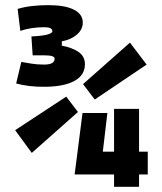

<svg xmlns="http://www.w3.org/2000/svg" viewBox="-20 -723 626 743"><path d="M268.6 -47.9 269 -49.3 299.3 -285.6H395.5L377.9 -136.2H421.4V-301.8H518.1V-136.2H551.8V-47.9H518.1V0H421.4V-47.9ZM157.2 -387.2Q123 -386.7 94.2 -390.1Q65.4 -393.6 42.5 -399.9L62.5 -483.4Q79.6 -480.5 101.3 -476.8Q123 -473.1 150.4 -473.1Q191.4 -473.1 191.4 -495.6Q191.4 -508.8 153.8 -508.8H106.4L101.6 -582Q144.5 -584 163.6 -589.4Q182.6 -594.7 182.6 -602.1Q182.6 -617.7 152.3 -617.7Q100.1 -617.7 58.6 -603.5L48.3 -688.5Q74.2 -696.3 104.2 -699.7Q134.3 -703.1 167 -703.1Q231 -703.1 265.6 -685.8Q300.3 -668.5 300.3 -635.7Q300.3 -608.9 277.8 -589.4Q255.4 -569.8 219.2 -563V-546.4Q259.8 -538.6 284.2 -521.7Q308.6 -504.9 308.6 -474.1Q308.6 -432.6 269 -410.4Q229.5 -388.2 157.2 -387.2ZM346.7 -337.9 301.3 -397.5 482.9 -558.1 547.4 -473.1ZM103 -131.3 38.6 -219.2 236.3 -349.1 281.7 -289.6Z"/></svg>

Font: Cascadia Mono PL
Style: Bold
Weight: 700
Monospace: yes
Designer: Aaron Bell
Foundry: Saja Typeworks
Version: Version 2404.023; ttfautohint (v1.8.4)